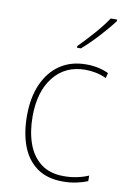

<svg xmlns="http://www.w3.org/2000/svg" viewBox="-87 -818 589 881"><g transform="rotate(10 207.0 -377.5)"><path d="M269 10Q195 10 147.5 -24.5Q100 -59 77.5 -119.5Q55 -180 55 -259Q55 -344 82.5 -406.5Q110 -469 161 -503.5Q212 -538 283 -538Q341 -538 387 -516L381 -492Q357 -503 332.5 -508Q308 -513 283 -513Q190 -513 135.5 -445Q81 -377 81 -260Q81 -190 100.5 -135Q120 -80 161.5 -47.5Q203 -15 270 -15Q300 -15 329.5 -21Q359 -27 384 -38V-12Q363 -3 333 3.5Q303 10 269 10ZM386 -758Q360 -723 320.5 -680Q281 -637 245 -606H227V-614Q261 -648 297 -689Q333 -730 356 -765H386Z"/></g></svg>

Font: Noto Sans Thai SemCond Thin
Style: Regular
Weight: 100
Width: 4
Designer: Monotype Design Team
Foundry: Monotype Imaging Inc.
Version: Version 2.002; ttfautohint (v1.8.4.7-5d5b)